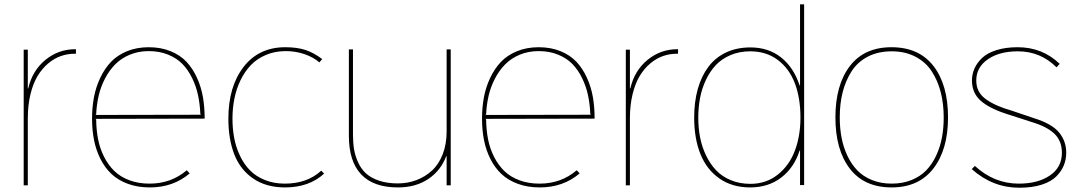

<svg xmlns="http://www.w3.org/2000/svg" viewBox="-20 -859 5017 890"><path d="M332 -630.9V-609.9H329.1Q294.9 -610.4 263.4 -599.6Q231.9 -588.9 203.6 -565.2Q175.3 -541.5 154.3 -506.8Q133.3 -472.2 121.1 -421.6Q108.9 -371.1 108.9 -310.1V0H89.8V-628.9H108.9V-449.2H110.8Q129.9 -531.7 190.4 -581.3Q251 -630.9 329.1 -630.9Z M422.4 -326.2 911.6 -327.1 908.7 -330.1Q906.7 -377 897.9 -418Q889.2 -459 870.6 -497.1Q852.1 -535.2 825.7 -562.3Q799.3 -589.4 759.3 -605.7Q719.2 -622.1 669.4 -622.1Q621.6 -622.1 581.8 -605.5Q542 -588.9 514.4 -561Q486.8 -533.2 467 -495.4Q447.3 -457.5 437.5 -415.8Q427.7 -374 425.8 -329.1ZM928.7 -309.1 422.4 -308.1 425.8 -305.2Q426.3 -256.3 434.8 -213.1Q443.4 -169.9 462.6 -131.8Q481.9 -93.8 510 -66.4Q538.1 -39.1 579.8 -23.4Q621.6 -7.8 673.3 -7.8Q773.4 -7.8 845.7 -69.8L859.4 -55.2Q782.7 9.8 674.8 9.8Q618.2 9.8 573 -6.8Q527.8 -23.4 497.1 -52.2Q466.3 -81.1 445.8 -121.8Q425.3 -162.6 416 -209.2Q406.7 -255.9 406.7 -309.1Q406.7 -360.8 415.5 -408Q424.3 -455.1 444.6 -498Q464.8 -541 494.6 -572.3Q524.4 -603.5 569.3 -621.8Q614.3 -640.1 669.4 -640.1Q725.6 -640.1 770.5 -621.8Q815.4 -603.5 844.5 -572.5Q873.5 -541.5 893.1 -498.5Q912.6 -455.6 920.7 -408.7Q928.7 -361.8 928.7 -309.1Z M1469.2 -67.9 1482.4 -54.2Q1412.6 9.8 1301.3 9.8Q1214.4 9.8 1154.5 -30.8Q1094.7 -71.3 1066.7 -141.8Q1038.6 -212.4 1038.6 -309.1Q1038.6 -457.5 1109.1 -548.8Q1179.7 -640.1 1302.2 -640.1Q1357.9 -640.1 1397 -627Q1436 -613.8 1473.6 -585L1460.4 -569.8Q1431.6 -594.7 1389.6 -608.6Q1347.7 -622.6 1302.2 -622.1Q1252.9 -621.6 1212.2 -604.2Q1171.4 -586.9 1143.1 -557.4Q1114.7 -527.8 1095.2 -487.8Q1075.7 -447.8 1066.7 -402.8Q1057.6 -357.9 1057.6 -309.1Q1057.6 -261.7 1065.7 -219Q1073.7 -176.3 1092.3 -137.2Q1110.8 -98.1 1138.4 -69.8Q1166 -41.5 1207.5 -24.7Q1249 -7.8 1300.3 -7.8Q1403.8 -7.8 1469.2 -67.9Z M2069.3 -629.9V0H2050.3V-134.8H2048.3Q2023.4 -68.4 1965.3 -29.3Q1907.2 9.8 1824.2 9.8Q1711.4 9.8 1654.3 -50.5Q1597.2 -110.8 1597.2 -229V-629.9H1616.2V-234.9Q1616.2 -197.3 1621.3 -166.5Q1626.5 -135.7 1640.4 -105.5Q1654.3 -75.2 1677 -54.7Q1699.7 -34.2 1737.1 -21.5Q1774.4 -8.8 1824.2 -8.8Q1870.1 -8.8 1910.6 -24.2Q1951.2 -39.6 1982.7 -68.6Q2014.2 -97.7 2032.2 -144.3Q2050.3 -190.9 2050.3 -249V-629.9Z M2230 -326.2 2719.2 -327.1 2716.3 -330.1Q2714.4 -377 2705.6 -418Q2696.8 -459 2678.2 -497.1Q2659.7 -535.2 2633.3 -562.3Q2606.9 -589.4 2566.9 -605.7Q2526.9 -622.1 2477.1 -622.1Q2429.2 -622.1 2389.4 -605.5Q2349.6 -588.9 2322 -561Q2294.4 -533.2 2274.7 -495.4Q2254.9 -457.5 2245.1 -415.8Q2235.4 -374 2233.4 -329.1ZM2736.3 -309.1 2230 -308.1 2233.4 -305.2Q2233.9 -256.3 2242.4 -213.1Q2251 -169.9 2270.3 -131.8Q2289.6 -93.8 2317.6 -66.4Q2345.7 -39.1 2387.5 -23.4Q2429.2 -7.8 2481 -7.8Q2581.1 -7.8 2653.3 -69.8L2667 -55.2Q2590.3 9.8 2482.4 9.8Q2425.8 9.8 2380.6 -6.8Q2335.4 -23.4 2304.7 -52.2Q2273.9 -81.1 2253.4 -121.8Q2232.9 -162.6 2223.6 -209.2Q2214.4 -255.9 2214.4 -309.1Q2214.4 -360.8 2223.1 -408Q2231.9 -455.1 2252.2 -498Q2272.5 -541 2302.2 -572.3Q2332 -603.5 2377 -621.8Q2421.9 -640.1 2477.1 -640.1Q2533.2 -640.1 2578.1 -621.8Q2623 -603.5 2652.1 -572.5Q2681.2 -541.5 2700.7 -498.5Q2720.2 -455.6 2728.3 -408.7Q2736.3 -361.8 2736.3 -309.1Z M3123 -630.9V-609.9H3120.1Q3085.9 -610.4 3054.4 -599.6Q3022.9 -588.9 2994.6 -565.2Q2966.3 -541.5 2945.3 -506.8Q2924.3 -472.2 2912.1 -421.6Q2899.9 -371.1 2899.9 -310.1V0H2880.9V-628.9H2899.9V-449.2H2901.9Q2920.9 -531.7 2981.4 -581.3Q3042 -630.9 3120.1 -630.9Z M3690.4 -314Q3690.4 -404.3 3664.6 -472.7Q3638.7 -541 3585.4 -581.1Q3532.2 -621.1 3457.5 -621.1Q3407.7 -621.1 3366.7 -603.8Q3325.7 -586.4 3298.3 -557.4Q3271 -528.3 3252.2 -488.5Q3233.4 -448.7 3225.1 -405Q3216.8 -361.3 3216.8 -314Q3216.8 -265.6 3225.3 -221.7Q3233.9 -177.7 3252.9 -138.2Q3272 -98.6 3299.6 -69.6Q3327.1 -40.5 3367.9 -23.7Q3408.7 -6.8 3458.5 -6.8Q3531.2 -6.8 3584.7 -49.1Q3638.2 -91.3 3664.3 -159.9Q3690.4 -228.5 3690.4 -314ZM3707.5 -838.9V-1H3688.5V-161.1H3686.5Q3661.1 -81.5 3601.3 -35.9Q3541.5 9.8 3457.5 9.8Q3374 9.8 3314.7 -31.7Q3255.4 -73.2 3226.6 -145.3Q3197.8 -217.3 3197.8 -314Q3197.8 -387.2 3214.6 -446.8Q3231.4 -506.3 3263.7 -549.3Q3295.9 -592.3 3345.5 -615.7Q3395 -639.2 3458.5 -639.2Q3542 -639.2 3600.6 -592.8Q3659.2 -546.4 3686.5 -462.9H3688.5V-838.9Z M4354.5 -314.9Q4354.5 -377.4 4340.8 -431.2Q4327.1 -484.9 4299.1 -528.1Q4271 -571.3 4223.4 -596.2Q4175.8 -621.1 4113.3 -621.1Q4049.8 -621.1 4002.2 -596.2Q3954.6 -571.3 3927 -527.8Q3899.4 -484.4 3886 -431.2Q3872.6 -377.9 3872.6 -314.9Q3872.6 -265.6 3880.9 -221.4Q3889.2 -177.2 3907.7 -137.7Q3926.3 -98.1 3953.6 -69.6Q3981 -41 4022 -24.4Q4063 -7.8 4113.3 -7.8Q4164.1 -7.8 4205.1 -24.4Q4246.1 -41 4273.4 -69.3Q4300.8 -97.7 4319.3 -137.2Q4337.9 -176.8 4346.2 -220.9Q4354.5 -265.1 4354.5 -314.9ZM4374.5 -314.9Q4374.5 -165.5 4306.6 -77.9Q4238.8 9.8 4113.3 9.8Q3986.3 9.8 3919.4 -77.1Q3852.5 -164.1 3852.5 -314.9Q3852.5 -465.3 3919.4 -552.7Q3986.3 -640.1 4112.3 -640.1Q4239.7 -640.1 4307.1 -553Q4374.5 -465.8 4374.5 -314.9Z M4922.4 -150.9Q4922.4 -120.1 4911.4 -92.8Q4900.4 -65.4 4876.5 -41.3Q4852.5 -17.1 4808.6 -2.9Q4764.6 11.2 4705.1 11.2Q4581.1 11.2 4484.4 -75.2L4499 -89.8Q4588.4 -7.8 4702.1 -7.8Q4791.5 -7.8 4846.9 -45.7Q4902.3 -83.5 4902.3 -150.9Q4902.3 -205.6 4867.9 -238.8Q4833.5 -272 4763.2 -293Q4757.8 -294.4 4708.5 -310.8Q4659.2 -327.1 4651.4 -329.1Q4565.4 -356.4 4525.4 -392.6Q4485.4 -428.7 4485.4 -485.8Q4485.4 -515.1 4497.1 -541.5Q4508.8 -567.9 4532.7 -590.6Q4556.6 -613.3 4599.1 -626.7Q4641.6 -640.1 4697.3 -640.1Q4812 -640.1 4892.1 -563L4877.4 -546.9Q4803.2 -621.1 4698.2 -621.1Q4612.3 -621.1 4558.8 -584Q4505.4 -546.9 4505.4 -485.8Q4505.4 -457.5 4517.3 -435.3Q4529.3 -413.1 4553.5 -396.7Q4577.6 -380.4 4605 -368.7Q4632.3 -356.9 4672.4 -345.2Q4678.2 -343.8 4721.9 -328.4Q4765.6 -313 4773.4 -311Q4855.5 -285.6 4888.9 -245.4Q4922.4 -205.1 4922.4 -150.9Z"/></svg>

Font: Sinkin Sans 100 Thin
Style: Regular
Weight: 100
Designer: Keith Bates
Foundry: K-Type
Version: Sinkin Sans (version 1.0)  by Keith Bates   •   © 2014   www